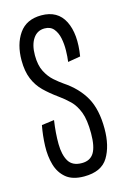

<svg xmlns="http://www.w3.org/2000/svg" viewBox="-107 -721 513 783"><g transform="rotate(-15 149.0 -330.0)"><path d="M149 10Q100 10 73 -12.5Q46 -35 35.5 -71.5Q25 -108 26.5 -151.5Q28 -195 36 -237L89 -244Q81 -190 81.5 -144.5Q82 -99 98 -72Q114 -45 154 -45Q189 -45 205 -71Q221 -97 221 -153Q221 -210 208.5 -242.5Q196 -275 175.5 -295Q155 -315 131 -332Q99 -355 75 -378.5Q51 -402 37.5 -434.5Q24 -467 24 -513Q24 -581 55 -625.5Q86 -670 149 -670Q218 -670 246 -614.5Q274 -559 259 -467L206 -458Q209 -479 209.5 -506Q210 -533 205 -557.5Q200 -582 186.5 -598.5Q173 -615 148 -615Q117 -615 99.5 -589Q82 -563 82 -519Q82 -477 96 -450Q110 -423 129.5 -406Q149 -389 165 -378Q222 -340 250.5 -289Q279 -238 279 -157Q279 -84 250.5 -37Q222 10 149 10Z"/></g></svg>

Font: Bricolage Grotesque 96pt Condensed ExtraLight
Style: Regular
Weight: 200
Width: 3
Designer: Mathieu Triay
Foundry: Atelier Triay
Version: Version 1.001; ttfautohint (v1.8.4.7-5d5b);gftools[0.9.33.de